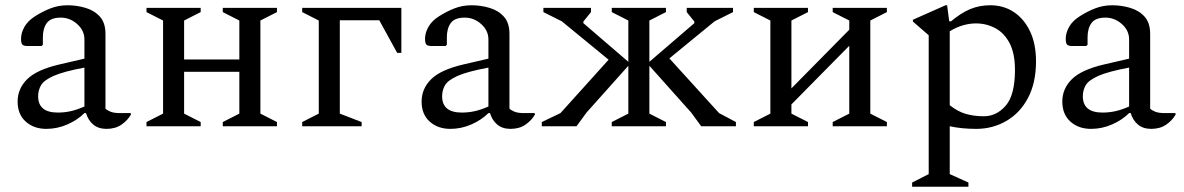

<svg xmlns="http://www.w3.org/2000/svg" viewBox="-20 -480 4501 730"><path d="M156 10Q109 10 78 -17.5Q47 -45 47 -94Q47 -143 83.5 -179Q120 -215 206 -235L301 -257V-330Q301 -364 273.5 -388.5Q246 -413 211 -413Q173 -413 158 -392.5Q143 -372 143 -338V-310L138 -305H86Q71 -305 65.5 -310Q60 -315 60 -333Q60 -355 73 -378Q86 -401 113 -418Q141 -436 171.5 -448Q202 -460 237 -460Q272 -460 305.5 -450Q339 -440 360 -416.5Q381 -393 381 -351V-67Q388 -60 401 -55Q414 -50 437 -50H475L478 -48V-45Q466 -23 442.5 -6.5Q419 10 385 10Q354 10 334.5 -6.5Q315 -23 307 -50H301Q275 -24 236.5 -7Q198 10 156 10ZM125 -114Q125 -52 200 -52Q224 -52 247.5 -57Q271 -62 301 -75V-223Q221 -208 184 -191.5Q147 -175 136 -156Q125 -137 125 -114Z M600 -402 537 -434V-450H743V-434L680 -402V-254H890V-402L827 -434V-450H1033V-434L970 -402V-48L1033 -16V0H827V-16L890 -48V-207H680V-48L743 -16V0H537V-16L600 -48Z M1192 -402 1129 -434V-450H1506V-279H1490L1422 -403H1272V-48L1355 -16V0H1129V-16L1192 -48Z M1692 10Q1645 10 1614 -17.5Q1583 -45 1583 -94Q1583 -143 1619.5 -179Q1656 -215 1742 -235L1837 -257V-330Q1837 -364 1809.5 -388.5Q1782 -413 1747 -413Q1709 -413 1694 -392.5Q1679 -372 1679 -338V-310L1674 -305H1622Q1607 -305 1601.5 -310Q1596 -315 1596 -333Q1596 -355 1609 -378Q1622 -401 1649 -418Q1677 -436 1707.5 -448Q1738 -460 1773 -460Q1808 -460 1841.5 -450Q1875 -440 1896 -416.5Q1917 -393 1917 -351V-67Q1924 -60 1937 -55Q1950 -50 1973 -50H2011L2014 -48V-45Q2002 -23 1978.5 -6.5Q1955 10 1921 10Q1890 10 1870.5 -6.5Q1851 -23 1843 -50H1837Q1811 -24 1772.5 -7Q1734 10 1692 10ZM1661 -114Q1661 -52 1736 -52Q1760 -52 1783.5 -57Q1807 -62 1837 -75V-223Q1757 -208 1720 -191.5Q1683 -175 1672 -156Q1661 -137 1661 -114Z M2172 0H2040V-16L2111 -50L2294 -253L2116 -399L2046 -434V-450H2227V-434L2198 -398V-392L2369 -245V-402L2306 -434V-450H2512V-434L2449 -402V-245L2620 -392V-398L2591 -434V-450H2767V-434L2697 -399L2525 -258L2714 -50L2778 -16V0H2646L2608 -52L2449 -230V-48L2512 -16V0H2306V-16L2369 -48V-230L2210 -52Z M2909 -402 2846 -434V-450H3052V-434L2989 -402V-144L3209 -367V-402L3146 -434V-450H3352V-434L3289 -402V-48L3352 -16V0H3146V-16L3209 -48V-306L2989 -83V-48L3052 -16V0H2846V-16L2909 -48Z M3448 230V214L3511 182V-346L3451 -398V-405L3575 -460H3581L3589 -399H3596Q3634 -431 3669 -445.5Q3704 -460 3745 -460Q3796 -460 3835 -434Q3874 -408 3896.5 -360.5Q3919 -313 3919 -247Q3919 -165 3888.5 -107.5Q3858 -50 3806 -20Q3754 10 3692 10Q3636 10 3591 0V182L3662 214V230ZM3690 -391Q3666 -391 3640.5 -383.5Q3615 -376 3591 -361V-80Q3621 -56 3652 -47Q3683 -38 3721 -38Q3769 -38 3804 -78.5Q3839 -119 3839 -214Q3839 -276 3819 -315Q3799 -354 3765 -372.5Q3731 -391 3690 -391Z M4128 10Q4081 10 4050 -17.5Q4019 -45 4019 -94Q4019 -143 4055.5 -179Q4092 -215 4178 -235L4273 -257V-330Q4273 -364 4245.5 -388.5Q4218 -413 4183 -413Q4145 -413 4130 -392.5Q4115 -372 4115 -338V-310L4110 -305H4058Q4043 -305 4037.5 -310Q4032 -315 4032 -333Q4032 -355 4045 -378Q4058 -401 4085 -418Q4113 -436 4143.5 -448Q4174 -460 4209 -460Q4244 -460 4277.5 -450Q4311 -440 4332 -416.5Q4353 -393 4353 -351V-67Q4360 -60 4373 -55Q4386 -50 4409 -50H4447L4450 -48V-45Q4438 -23 4414.5 -6.5Q4391 10 4357 10Q4326 10 4306.5 -6.5Q4287 -23 4279 -50H4273Q4247 -24 4208.5 -7Q4170 10 4128 10ZM4097 -114Q4097 -52 4172 -52Q4196 -52 4219.5 -57Q4243 -62 4273 -75V-223Q4193 -208 4156 -191.5Q4119 -175 4108 -156Q4097 -137 4097 -114Z"/></svg>

Font: Spectral
Style: Regular
Weight: 400
Designer: Jean-Baptiste Levee
Foundry: Production Type
Version: Version 2.001